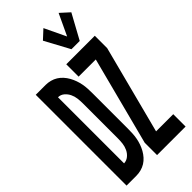

<svg xmlns="http://www.w3.org/2000/svg" viewBox="-299 -1036 1099 1099"><g transform="rotate(-45 250.0 -487.0)"><path d="M340 -775H407L489 -925L435 -974L374 -844L312 -974L259 -925ZM258 0H489V-100H350L489 -635V-735H258V-635H397L258 -100ZM11 0H91Q110 0 129 -5Q148 -10 164 -20Q180 -30 193 -44.5Q206 -59 215.5 -76Q225 -93 231.5 -111.5Q238 -130 241.5 -149Q245 -168 246 -187Q247 -206 247 -226V-510Q247 -529 246 -548.5Q245 -568 241.5 -586.5Q238 -605 231.5 -623.5Q225 -642 215.5 -659Q206 -676 193 -690.5Q180 -705 164 -715Q148 -725 129 -730Q110 -735 91 -735H11ZM91 -100V-635Q112 -635 128 -621.5Q144 -608 153 -589.5Q162 -571 164.5 -550.5Q167 -530 167 -510V-226Q167 -205 164.5 -185Q162 -165 153 -146Q144 -127 128 -114Q112 -101 91 -100Z"/></g></svg>

Font: Iosevka SS09
Style: Bold
Weight: 700
Monospace: yes
Designer: Belleve Invis
Foundry: Belleve Invis
Version: Version 5.2.1; ttfautohint (v1.8.3)